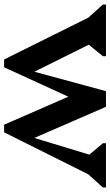

<svg xmlns="http://www.w3.org/2000/svg" viewBox="179 -706 535 933"><g transform="rotate(90 446.5 -239.5)"><path d="M269 8 43 -447H84V-381L2 -472V-487H253V-472L183 -386H172V-454L346 -104H319L423 -487H481L497 -407L307 8ZM586 8 425 -361 444 -487H499L665 -105H640L750 -467V-396H740L676 -472V-487H891V-472L809 -381V-447H850L623 8Z"/></g></svg>

Font: Platypi Light Medium
Style: Regular
Weight: 500
Version: Version 1.200